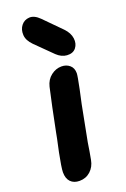

<svg xmlns="http://www.w3.org/2000/svg" viewBox="-153 -846 588 896"><g transform="rotate(-20 140.5 -397.5)"><path d="M79 1Q111 1 133.5 -19.5Q156 -40 162 -73L169 -112Q176 -160 182 -187Q189 -227 210 -332L225 -401Q238 -464 238 -476Q238 -502 221.5 -516Q205 -530 181 -530Q153 -530 129 -511.5Q105 -493 97 -460Q78 -377 53 -251L47 -220Q40 -189 33.5 -157Q27 -125 23 -99.5Q19 -74 19 -63Q19 -32 35 -15.5Q51 1 79 1ZM224 -570Q254 -568 269 -587Q284 -606 280.5 -633.5Q277 -661 253 -686L169 -771Q143 -797 118 -795.5Q93 -794 78 -775Q63 -756 64.5 -728.5Q66 -701 92 -675L174 -594Q197 -572 224 -570Z"/></g></svg>

Font: Balsamiq Sans
Style: Bold Italic
Weight: 700
Italic angle: -12°
Designer: Michael Angeles
Foundry: Balsamiq SRL
Version: Version 1.020; ttfautohint (v1.8.4.7-5d5b);gftools[0.9.26]